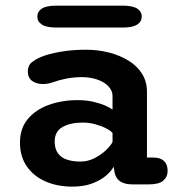

<svg xmlns="http://www.w3.org/2000/svg" viewBox="-20 -668 659 697"><path d="M464 1.5Q428.5 1.5 412.5 -12.5Q396.5 -26.5 394.5 -51.5L392.5 -63Q385.5 -48.5 366.2 -31.5Q347 -14.5 316 -2.5Q285 9.5 242.5 9.5Q188.5 9.5 145.5 -9.2Q102.5 -28 77.5 -63.8Q52.5 -99.5 52.5 -150.5Q52.5 -202 81.2 -236.2Q110 -270.5 157.8 -287.5Q205.5 -304.5 262 -304.5Q294 -304.5 320 -298.2Q346 -292 363.8 -284Q381.5 -276 388.5 -270V-319Q388.5 -335 379.2 -347.8Q370 -360.5 354.5 -369.5Q339 -378.5 319 -383.2Q299 -388 277.5 -388Q247.5 -388 220.2 -382.5Q193 -377 172.5 -369.5Q162.5 -366 153.5 -364.5Q144.5 -363 135.5 -363Q111.5 -363 96.2 -374.5Q81 -386 81 -409Q81 -430.5 96 -442.2Q111 -454 131 -462Q156.5 -472.5 199 -480Q241.5 -487.5 291.5 -487.5Q335 -487.5 374.8 -477.5Q414.5 -467.5 446 -448.2Q477.5 -429 495.5 -400.5Q513.5 -372 513.5 -335V-96H537.5Q562.5 -96 575.5 -83.5Q588.5 -71 588.5 -48Q588.5 -26 572.8 -12.2Q557 1.5 518 1.5ZM388.5 -185.5Q381.5 -193.5 364.8 -202.2Q348 -211 325.8 -217Q303.5 -223 280 -223Q236 -223 207.2 -207Q178.5 -191 178.5 -154Q178.5 -128 190.2 -111.8Q202 -95.5 223 -88.5Q244 -81.5 271 -81.5Q299.5 -81.5 323.5 -94Q347.5 -106.5 364.8 -123Q382 -139.5 388.5 -152.5ZM115.5 -608Q115.5 -626 132 -636.8Q148.5 -647.5 185 -647.5H425Q461.5 -647.5 478 -636.8Q494.5 -626 494.5 -608Q494.5 -589.5 478 -578.8Q461.5 -568 425 -568H185Q148.5 -568 132 -578.8Q115.5 -589.5 115.5 -608Z"/></svg>

Font: Sono ExtraLight Monospace SemiBold
Style: Regular
Weight: 600
Version: Version 2.112